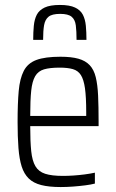

<svg xmlns="http://www.w3.org/2000/svg" viewBox="-20 -747 469 775"><path d="M225 8Q178 8 146.5 0Q115 -8 96 -26.5Q77 -45 67.5 -75Q58 -105 54.5 -149.5Q51 -194 51 -254Q51 -329 55.5 -379.5Q60 -430 76 -461Q92 -492 127 -505Q162 -518 224 -518Q268 -518 296.5 -510Q325 -502 342 -484Q359 -466 366.5 -435.5Q374 -405 376 -360.5Q378 -316 378 -256V-238H102Q102 -176 106 -137Q110 -98 123 -76Q136 -54 162.5 -45.5Q189 -37 234 -37Q254 -37 276.5 -38.5Q299 -40 322 -43Q345 -46 363 -50V-6Q348 -2 325 1Q302 4 276 6Q250 8 225 8ZM328 -259V-294Q328 -355 323 -390.5Q318 -426 306.5 -444Q295 -462 274 -468Q253 -474 221 -474Q181 -474 157.5 -467Q134 -460 122 -439.5Q110 -419 106 -381Q102 -343 102 -279H347ZM222 -727Q261 -727 283 -716.5Q305 -706 314.5 -687.5Q324 -669 326.5 -643Q329 -617 329 -586H289Q289 -621 286 -644.5Q283 -668 269 -679.5Q255 -691 223 -691Q190 -691 176 -679.5Q162 -668 158 -645.5Q154 -623 154 -586H114Q114 -617 116.5 -643Q119 -669 128.5 -687.5Q138 -706 160 -716.5Q182 -727 222 -727Z"/></svg>

Font: Saira Condensed Light
Style: Regular
Weight: 300
Width: 3
Designer: Hector Gatti with collaboration of the Omnibus-Type team
Foundry: Omnibus-Type
Version: Version 1.101